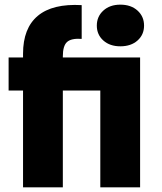

<svg xmlns="http://www.w3.org/2000/svg" viewBox="-20 -805 697 825"><path d="M79 -416H17V-558H79V-574Q79 -684 142.5 -737Q206 -790 331 -783V-638Q286 -641 268 -624.5Q250 -608 250 -563V-558H582V0H411V-416H250V0H79ZM497 -606Q452 -606 424 -631Q396 -656 396 -695Q396 -734 424 -759.5Q452 -785 497 -785Q543 -785 571 -759.5Q599 -734 599 -695Q599 -656 571 -631Q543 -606 497 -606Z"/></svg>

Font: SVN-Poppins
Style: Bold
Weight: 700
Designer: Ninad Kale (Devanagari), Jonny Pinhorn (Latin)
Foundry: Indian Type Foundry
Version: Version 3.200;PS 1.000;hotconv 16.6.54;makeotf.lib2.5.65590